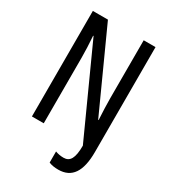

<svg xmlns="http://www.w3.org/2000/svg" viewBox="-216 -823 1001 1125"><g transform="rotate(30 284.5 -260.5)"><path d="M362 193C453 193 497 128 497 -4V-714H417V-320C417 -281 419 -233 422 -177H419L175 -714H73V0H153V-445C153 -486 151 -535 147 -589H150L417 -1C417 84 397 117 354 117C333 117 314 113 298 107V182C317 190 338 193 362 193Z"/></g></svg>

Font: Noto Sans Devanagari ExtraCondensed
Style: Regular
Weight: 400
Width: 2
Designer: Jelle Bosma - Monotype Design Team
Foundry: Monotype Imaging Inc.
Version: Version 2.004